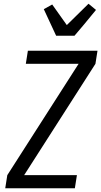

<svg xmlns="http://www.w3.org/2000/svg" viewBox="-20 -1006 541 1026"><path d="M8 0 19 -70 400 -665H118L129 -735H501L490 -665L109 -70H391L380 0ZM280 -815 214 -957 259 -982 337 -872 453 -986 493 -953 428 -874 378 -815Z"/></svg>

Font: Iosevka Algr
Style: Italic
Weight: 400
Italic angle: -9°
Monospace: yes
Designer: Belleve Invis
Foundry: Belleve Invis
Version: Version 26.0.2; ttfautohint (v1.8.3)